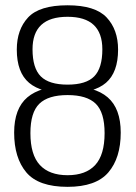

<svg xmlns="http://www.w3.org/2000/svg" viewBox="-20 -700 516 726"><path d="M235.5 6.5Q343 6.5 389.8 -48.2Q436.5 -103 436.5 -198.5Q436.5 -289.5 387.2 -332Q338 -374.5 235.5 -374.5Q133.5 -374.5 83.5 -332Q33.5 -289.5 33.5 -198.5Q33.5 -103 79.5 -48.2Q125.5 6.5 235.5 6.5ZM235.5 -37.5Q166.5 -37.5 130.8 -76Q95 -114.5 95 -196.5Q95 -275 128.8 -307.8Q162.5 -340.5 235.5 -340.5Q308.5 -340.5 342 -307.8Q375.5 -275 375.5 -196.5Q375.5 -114.5 340 -76Q304.5 -37.5 235.5 -37.5ZM235.5 -347.5Q335 -347.5 380.8 -387Q426.5 -426.5 426.5 -512.5Q426.5 -588 383.2 -634Q340 -680 235.5 -680Q129 -680 86.2 -634Q43.5 -588 43.5 -512.5Q43.5 -426 90 -386.8Q136.5 -347.5 235.5 -347.5ZM235.5 -380Q165.5 -380 134.2 -411.2Q103 -442.5 103 -513.5Q103 -575 136 -605.8Q169 -636.5 235.5 -636.5Q301.5 -636.5 334.2 -605.8Q367 -575 367 -513.5Q367 -442.5 336.2 -411.2Q305.5 -380 235.5 -380Z"/></svg>

Font: Anybody UltraCondensed Thin Light
Style: Regular
Weight: 300
Version: Version 1.111